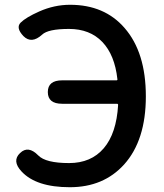

<svg xmlns="http://www.w3.org/2000/svg" viewBox="-20 -770 686 803"><path d="M70 -53Q29 -97 64 -130Q98 -163 140 -120Q171 -88 269 -88Q361 -88 414 -150Q467 -212 474 -331Q474 -336 469 -336H240Q180 -336 180 -385Q180 -434 240 -434H467Q472 -434 471 -439Q460 -540 408 -594.5Q356 -649 268.5 -649Q181 -649 156 -625Q112 -585 78 -619Q45 -654 66.5 -675.5Q88 -697 144 -722Q207 -750 273 -750Q417 -750 501 -653Q590 -551 590 -367Q590 -183 499 -82Q413 13 272 13Q131 13 70 -53Z"/></svg>

Font: Resource Han Rounded KR Medium
Style: Regular
Weight: 500
Designer: Cyano Hao (round all glyphs); Ryoko NISHIZUKA 西塚涼子 (kana, bopomofo & ideographs); Paul D. Hunt (Latin, Greek & Cyrillic)
Foundry: Cyano Hao
Version: 0.990